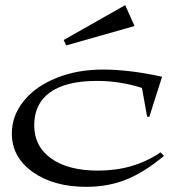

<svg xmlns="http://www.w3.org/2000/svg" viewBox="-20 -705 692 745"><path d="M616.2 -100.1Q539.6 -36.1 469.2 -8.1Q398.9 20 315.9 20Q187.5 20 106.7 -37.8Q25.9 -95.7 25.9 -187Q25.9 -255.9 72 -313Q118.2 -370.1 199.2 -402.6Q280.3 -435.1 378.9 -435.1Q482.4 -435.1 608.9 -407.2L559.1 -251L550.8 -252.9L530.8 -363.8Q445.8 -391.1 356 -391.1Q237.3 -391.1 175 -347.2Q112.8 -303.2 112.8 -219.2Q112.8 -136.7 179 -89.8Q245.1 -43 360.8 -43Q499 -43 603 -113.8ZM227.1 -549.8 465.8 -685.1 502 -604 236.8 -528.8Z"/></svg>

Font: Halibut Exp
Style: Regular
Weight: 400
Width: 7
Designer: Matteo Maggi
Foundry: Collletttivo
Version: Version 3.080 | FøM Fix